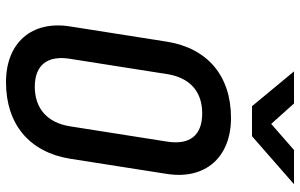

<svg xmlns="http://www.w3.org/2000/svg" viewBox="-200 -790 1000 640"><g transform="rotate(90 300.0 -470.0)"><path d="M334 -810H434L594 -950H480L393 -874L325 -950H218ZM254 10C394 10 487 -68 509 -203L560 -528C579 -654 505 -740 373 -740C233 -740 141 -662 119 -527L68 -203C48 -76 122 10 254 10ZM269 -86C197 -86 164 -128 176 -203L227 -527C239 -603 285 -644 358 -644C431 -644 464 -603 452 -527L401 -203C389 -128 342 -86 269 -86Z"/></g></svg>

Font: JetBrains Mono SemiBold
Style: Italic
Weight: 472
Italic angle: -9°
Monospace: yes
Designer: Philipp Nurullin, Konstantin Bulenkov
Foundry: JetBrains
Version: Version 2.305